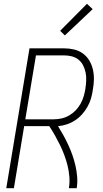

<svg xmlns="http://www.w3.org/2000/svg" viewBox="-20 -989 540 1009"><path d="M13 0 135 -735H316Q343 -735 369 -729Q395 -723 415.5 -708Q436 -693 449 -671.5Q462 -650 468 -624.5Q474 -599 473.5 -572Q473 -545 468 -518Q465 -495 458.5 -472.5Q452 -450 440 -428.5Q428 -407 411.5 -388.5Q395 -370 374.5 -356.5Q354 -343 331 -335.5Q308 -328 285 -326Q300 -302 313.5 -277.5Q327 -253 339 -227Q351 -201 360.5 -174Q370 -147 376.5 -118.5Q383 -90 385.5 -60Q388 -30 383 0H342Q347 -30 344.5 -60.5Q342 -91 335 -119Q328 -147 318 -174Q308 -201 295.5 -226.5Q283 -252 269 -277Q255 -302 239 -326H107L53 0ZM113 -362H262Q282 -362 303 -366.5Q324 -371 343 -382Q362 -393 377.5 -409Q393 -425 403.5 -444Q414 -463 420 -483.5Q426 -504 429 -524Q432 -545 433 -566Q434 -587 430 -607Q426 -627 417 -645Q408 -663 392.5 -675.5Q377 -688 357 -693Q337 -698 316 -698H169ZM321 -803 296 -827 437 -969 467 -941Z"/></svg>

Font: Iosevka Curly XLtObl
Style: Regular
Weight: 200
Italic angle: -9°
Monospace: yes
Designer: Belleve Invis
Foundry: Belleve Invis
Version: Version 11.1.0; ttfautohint (v1.8.3)